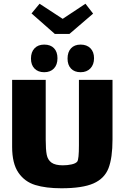

<svg xmlns="http://www.w3.org/2000/svg" viewBox="-20 -998 668 1029"><path d="M583 -570V-251Q583 -152 561.5 -96.5Q540 -41 481 -15Q422 11 309 11Q226 11 169 -6.5Q112 -24 78.5 -73Q45 -122 45 -211V-570H225V-249Q225 -196 230.5 -168.5Q236 -141 256 -126.5Q276 -112 317 -112Q342 -112 364 -117Q386 -122 394 -132Q403 -144 403 -219V-570ZM217 -611Q184 -611 165 -630.5Q146 -650 146 -684Q146 -719 165 -739Q184 -759 217 -759Q251 -759 269.5 -739.5Q288 -720 288 -686Q288 -651 269 -631Q250 -611 217 -611ZM412 -611Q379 -611 360.5 -630.5Q342 -650 342 -684Q342 -719 360.5 -739Q379 -759 412 -759Q445 -759 464.5 -739.5Q484 -720 484 -686Q484 -652 464.5 -631.5Q445 -611 412 -611ZM479 -925 352 -816H274L149 -926L192 -978L316 -897L438 -978Z"/></svg>

Font: Lalezar
Style: Regular
Weight: 400
Designer: Borna Izadpanah
Foundry: Borna Izadpanah
Version: Version 1.003